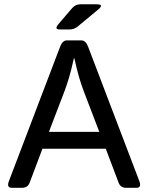

<svg xmlns="http://www.w3.org/2000/svg" viewBox="-20 -892 704 912"><path d="M263.7 -752Q235.8 -752 257.8 -777.8L322.8 -853.5Q338.4 -871.6 362.3 -871.6H439Q476.6 -871.6 445.8 -846.2L349.1 -766.1Q332 -752 309.6 -752ZM35.6 0Q10.3 0 22.5 -32.2L265.6 -670.4Q276.9 -700.2 297.9 -700.2H366.2Q387.2 -700.2 398.4 -670.4L641.6 -32.2Q653.8 0 628.4 0H578.6Q552.7 0 543.5 -23.9L482.4 -185.5H181.6L120.6 -23.9Q111.3 0 85.4 0ZM212.4 -265.6H451.7L377 -460.9Q366.7 -488.3 356.7 -521.5Q346.7 -554.7 333 -615.7H331.1Q317.4 -554.7 307.4 -521.5Q297.4 -488.3 287.1 -460.9Z"/></svg>

Font: Istok
Style: Regular
Weight: 500
Designer: Andrey V. Panov
Foundry: Andrey V. Panov
Version: Version 1.0.3